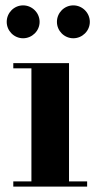

<svg xmlns="http://www.w3.org/2000/svg" viewBox="-20 -695 370 715"><path d="M192 -613.5C192 -580 219.5 -552.5 253 -552.5C286.5 -552.5 314.5 -580 314.5 -613.5C314.5 -647.5 286.5 -675 253 -675C219.5 -675 192 -647.5 192 -613.5ZM5 -613.5C5 -580 32.5 -552.5 66 -552.5C99.5 -552.5 127.5 -580 127.5 -613.5C127.5 -647.5 99.5 -675 66 -675C32.5 -675 5 -647.5 5 -613.5ZM29.5 -19.5V0H304.5V-19.5H237V-460H29.5V-440.5H97V-19.5Z"/></svg>

Font: Bodoni* 11pt
Style: Bold
Weight: 700
Version: Version 2.3